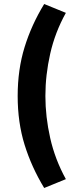

<svg xmlns="http://www.w3.org/2000/svg" viewBox="-20 -756 400 956"><path d="M200 180Q137 76 102.5 -35Q68 -146 68 -278Q68 -410 102.5 -521.5Q137 -633 200 -736L308 -692Q254 -595 230 -488.5Q206 -382 206 -278Q206 -175 230 -68.5Q254 38 308 136Z"/></svg>

Font: Assistant ExtraBold
Style: Regular
Weight: 800
Designer: Hebrew By Ben Nathan, Latin by Paul Hunt
Version: Version 3.000